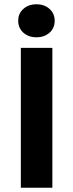

<svg xmlns="http://www.w3.org/2000/svg" viewBox="-20 -875 341 895"><path d="M77.1 -651.9H224.1V0H77.1ZM88.9 -833.5Q112.8 -855 149.9 -855Q187 -855 210.9 -833.5Q234.9 -812 234.9 -777.8Q234.9 -744.1 210.9 -722.7Q187 -701.2 149.9 -701.2Q112.8 -701.2 88.9 -722.7Q64.9 -744.1 64.9 -778.3Q64.9 -812.5 88.9 -833.5Z"/></svg>

Font: SourceSansPro-Bold
Style: Bold
Weight: 700
Designer: Paul D. Hunt
Foundry: Adobe Systems Incorporated
Version: Version 1.050;PS Version 1.000;hotconv 1.0.70;makeotf.lib2.5